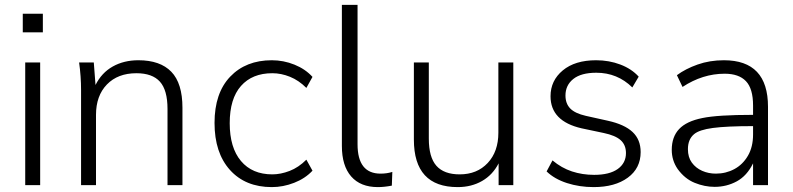

<svg xmlns="http://www.w3.org/2000/svg" viewBox="-20 -756 3237 784"><path d="M73 -624V-700H155V-624ZM83 0V-501H144V0Z M311 0V-389Q311 -416 309 -444.5Q307 -473 303 -501H363L370 -409Q395 -459 440.5 -484.5Q486 -510 545 -510Q634 -510 679.5 -463Q725 -416 725 -316V0H664V-311Q664 -388 633 -422.5Q602 -457 537 -457Q461 -457 416.5 -411Q372 -365 372 -287V0Z M1090 8Q982 8 919 -62Q856 -132 856 -254Q856 -376 920 -443Q984 -510 1090 -510Q1138 -510 1182.5 -492Q1227 -474 1256 -442L1231 -397Q1200 -428 1164 -442.5Q1128 -457 1092 -457Q1010 -457 964 -405Q918 -353 918 -253Q918 -153 964 -98.5Q1010 -44 1092 -44Q1126 -44 1162.5 -58Q1199 -72 1231 -104L1256 -59Q1226 -27 1181 -9.5Q1136 8 1090 8Z M1523 8Q1452 8 1414 -35.5Q1376 -79 1376 -160V-736H1440V-167Q1440 -47 1534 -47Q1560 -47 1582 -54L1580 2Q1549 8 1523 8Z M1849 8Q1670 8 1670 -186V-501H1731V-190Q1731 -114 1762 -79Q1793 -44 1857 -44Q1928 -44 1971.5 -90.5Q2015 -137 2015 -214V-501H2076V0H2016V-89Q1992 -42 1948.5 -17Q1905 8 1849 8Z M2404 8Q2346 8 2295 -8.5Q2244 -25 2212 -56L2236 -101Q2273 -70 2315.5 -56Q2358 -42 2406 -42Q2469 -42 2502.5 -66Q2536 -90 2536 -131Q2536 -164 2514.5 -183.5Q2493 -203 2445 -213L2355 -232Q2228 -261 2228 -363Q2228 -427 2278 -468.5Q2328 -510 2414 -510Q2467 -510 2513 -492.5Q2559 -475 2588 -443L2562 -399Q2501 -459 2415 -459Q2353 -459 2321 -433.5Q2289 -408 2289 -366Q2289 -333 2308.5 -313Q2328 -293 2372 -283L2462 -263Q2530 -248 2563 -217Q2596 -186 2596 -135Q2596 -69 2543.5 -30.5Q2491 8 2404 8Z M2898 7Q2857 7 2816.5 -9.5Q2776 -26 2747 -66Q2723 -101 2723 -144Q2723 -197 2753 -229Q2783 -261 2848 -274Q2910 -287 3055 -287V-325Q3055 -394 3026 -424.5Q2997 -455 2939 -455Q2849 -455 2767 -401L2744 -449Q2779 -475 2828.5 -492.5Q2878 -510 2936 -510Q3116 -510 3116 -320V0H3055V-89Q3030 -38 2988.5 -15.5Q2947 7 2898 7ZM2903 -47Q2944 -47 2978.5 -65.5Q3013 -84 3034 -120Q3055 -156 3055 -207V-241Q2947 -241 2891 -233.5Q2835 -226 2814 -208Q2789 -187 2789 -147Q2789 -114 2805 -92Q2821 -70 2847 -58.5Q2873 -47 2903 -47Z"/></svg>

Font: Winston Light
Style: Regular
Weight: 300
Designer: Original fonts by Vernon Adams / Changes by Cristiano Sobral
Foundry: Original fonts by Vernon Adams / Changes by Cristiano Sobral
Version: Version 2.503;July 17, 2020;FontCreator 13.0.0.2655 64-bit